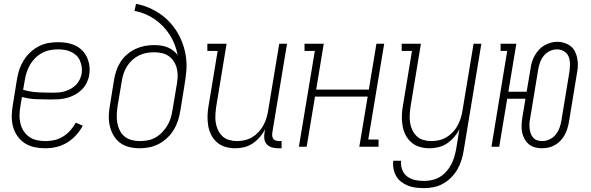

<svg xmlns="http://www.w3.org/2000/svg" viewBox="-20 -755 3040 988"><path d="M213 8Q184 8 156.5 2Q129 -4 107 -18.5Q85 -33 69.5 -55Q54 -77 47 -103.5Q40 -130 40.5 -158.5Q41 -187 46 -215L67 -345Q71 -371 79 -395.5Q87 -420 101 -443Q115 -466 135 -485Q155 -504 179 -516.5Q203 -529 228.5 -533.5Q254 -538 279 -538Q303 -538 325.5 -534Q348 -530 368 -520.5Q388 -511 403.5 -495Q419 -479 428 -459Q437 -439 440 -416Q443 -393 439 -369Q436 -349 426.5 -329.5Q417 -310 401.5 -294.5Q386 -279 367 -268.5Q348 -258 327 -252Q306 -246 285.5 -244.5Q265 -243 245 -243Q206 -243 167.5 -244.5Q129 -246 93 -256L85 -209Q81 -187 80.5 -164Q80 -141 85 -120Q90 -99 101.5 -81Q113 -63 130 -51Q147 -39 168.5 -34Q190 -29 213 -29Q236 -29 259.5 -34Q283 -39 304 -52Q325 -65 342 -84Q359 -103 370 -124L406 -108Q392 -82 371 -59Q350 -36 324 -20.5Q298 -5 269.5 1.5Q241 8 213 8ZM255 -278Q271 -278 286 -279.5Q301 -281 316.5 -286Q332 -291 346 -299Q360 -307 371.5 -319Q383 -331 390 -345.5Q397 -360 400 -375Q403 -393 400.5 -410Q398 -427 391.5 -442.5Q385 -458 373 -469.5Q361 -481 346 -488Q331 -495 314 -498Q297 -501 279 -501Q258 -501 237 -497Q216 -493 196.5 -482.5Q177 -472 161 -456Q145 -440 134 -420.5Q123 -401 116.5 -380.5Q110 -360 107 -339L99 -293Q136 -282 175.5 -280Q215 -278 255 -278Z M698 8Q671 8 644.5 1.5Q618 -5 597.5 -20.5Q577 -36 564 -58.5Q551 -81 545 -107Q539 -133 540 -160.5Q541 -188 546 -215L567 -345Q571 -369 579 -392.5Q587 -416 601 -437.5Q615 -459 635 -476Q655 -493 678 -503.5Q701 -514 725 -518.5Q749 -523 773 -523Q791 -523 808.5 -520.5Q826 -518 842 -511.5Q858 -505 871 -495Q884 -485 894 -472Q889 -500 878.5 -526.5Q868 -553 853 -576.5Q838 -600 818.5 -620Q799 -640 776 -656Q753 -672 726.5 -683Q700 -694 672 -699L680 -735Q714 -729 745.5 -715.5Q777 -702 804.5 -683Q832 -664 854.5 -639.5Q877 -615 894 -586Q911 -557 922 -524.5Q933 -492 937.5 -457Q942 -422 938.5 -386Q935 -350 929 -315L908 -185Q904 -160 896 -135Q888 -110 874.5 -87.5Q861 -65 841 -46Q821 -27 797.5 -14.5Q774 -2 748.5 3Q723 8 698 8ZM699 -29Q720 -29 741 -33Q762 -37 781 -48Q800 -59 815.5 -75.5Q831 -92 842 -110.5Q853 -129 859 -149.5Q865 -170 868 -191L891 -328L892 -337Q895 -356 894 -375Q893 -394 887.5 -411.5Q882 -429 871 -444Q860 -459 845 -468.5Q830 -478 811.5 -482Q793 -486 773 -486Q753 -486 733.5 -482.5Q714 -479 695.5 -470Q677 -461 661 -446.5Q645 -432 634 -414.5Q623 -397 616.5 -378Q610 -359 607 -339L585 -209Q582 -188 581 -166Q580 -144 583.5 -123.5Q587 -103 596 -84.5Q605 -66 620.5 -53Q636 -40 657 -34.5Q678 -29 699 -29Z M1190 8Q1163 8 1138.5 0.5Q1114 -7 1095.5 -23.5Q1077 -40 1066 -62.5Q1055 -85 1051 -110.5Q1047 -136 1048 -162.5Q1049 -189 1054 -215L1100 -493H1047V-530H1146L1093 -209Q1090 -188 1088.5 -166.5Q1087 -145 1090 -125Q1093 -105 1101.5 -86.5Q1110 -68 1124 -54.5Q1138 -41 1158 -35Q1178 -29 1199 -29Q1219 -29 1239 -33.5Q1259 -38 1277 -48.5Q1295 -59 1310 -75Q1325 -91 1335 -109.5Q1345 -128 1351 -147.5Q1357 -167 1360 -187L1417 -530H1457L1381 -71Q1380 -63 1381 -54.5Q1382 -46 1387 -40Q1392 -34 1400 -31.5Q1408 -29 1417 -29H1429V8H1411Q1394 8 1379 3.5Q1364 -1 1353.5 -12Q1343 -23 1340.5 -39Q1338 -55 1341 -71L1344 -90Q1333 -68 1316.5 -49Q1300 -30 1279.5 -16.5Q1259 -3 1236 2.5Q1213 8 1190 8Z M1518 0 1600 -493H1547V-530H1646L1607 -294H1878L1917 -530H1957L1875 -37H1928V0H1829L1872 -258H1601L1558 0Z M2163 213Q2141 213 2120 210.5Q2099 208 2080 200.5Q2061 193 2045 181Q2029 169 2019 151.5Q2009 134 2005 113.5Q2001 93 2004 72H2044Q2042 87 2045 102.5Q2048 118 2055.5 131Q2063 144 2075 153Q2087 162 2101 167Q2115 172 2131 174Q2147 176 2163 176Q2183 176 2203.5 171.5Q2224 167 2242.5 156Q2261 145 2276 128.5Q2291 112 2301 93Q2311 74 2317 54.5Q2323 35 2327 14L2344 -90Q2333 -68 2316.5 -49Q2300 -30 2279.5 -16.5Q2259 -3 2236 2.5Q2213 8 2190 8Q2163 8 2138.5 0.5Q2114 -7 2095.5 -23.5Q2077 -40 2066 -62.5Q2055 -85 2051 -110.5Q2047 -136 2048 -162.5Q2049 -189 2054 -215L2100 -493H2047V-530H2146L2093 -209Q2090 -188 2088.5 -166.5Q2087 -145 2090 -125Q2093 -105 2101.5 -86.5Q2110 -68 2124 -54.5Q2138 -41 2158 -35Q2178 -29 2199 -29Q2219 -29 2239 -33.5Q2259 -38 2277 -48.5Q2295 -59 2310 -75Q2325 -91 2335 -109.5Q2345 -128 2351 -147.5Q2357 -167 2360 -187L2417 -530H2457L2366 20Q2362 45 2354.5 69Q2347 93 2334 116Q2321 139 2302 158Q2283 177 2260 190Q2237 203 2212 208Q2187 213 2163 213Z M2769 8Q2750 8 2732 3Q2714 -2 2700.5 -13.5Q2687 -25 2678.5 -41Q2670 -57 2666.5 -75Q2663 -93 2664 -112.5Q2665 -132 2668 -151L2684 -247H2590L2549 0H2509L2590 -493H2556V-530H2637L2596 -283H2690L2710 -401Q2712 -418 2717 -435Q2722 -452 2731 -468Q2740 -484 2752.5 -498Q2765 -512 2780.5 -521Q2796 -530 2813.5 -535Q2831 -540 2848 -540Q2867 -540 2885 -534Q2903 -528 2917 -517Q2931 -506 2939 -489.5Q2947 -473 2950.5 -455Q2954 -437 2953.5 -417.5Q2953 -398 2949 -379L2908 -129Q2905 -112 2900 -95Q2895 -78 2886.5 -62Q2878 -46 2865.5 -32.5Q2853 -19 2837 -9.5Q2821 0 2803.5 4Q2786 8 2769 8ZM2770 -29Q2770 -29 2770 -29Q2770 -29 2770 -29Q2790 -29 2808.5 -38Q2827 -47 2839.5 -62.5Q2852 -78 2859 -97Q2866 -116 2869 -135L2910 -385Q2913 -405 2913 -425.5Q2913 -446 2906 -463.5Q2899 -481 2882.5 -491Q2866 -501 2846 -501Q2827 -501 2808.5 -492Q2790 -483 2777.5 -467Q2765 -451 2758.5 -432.5Q2752 -414 2749 -395L2708 -145Q2705 -132 2704.5 -118.5Q2704 -105 2705.5 -92Q2707 -79 2711.5 -67Q2716 -55 2724 -46Q2732 -37 2744.5 -33Q2757 -29 2770 -29Z"/></svg>

Font: Iosevka Slab Extralight
Style: Italic
Weight: 200
Italic angle: -9°
Monospace: yes
Designer: Belleve Invis
Foundry: Belleve Invis
Version: Version 11.1.1; ttfautohint (v1.8.3)